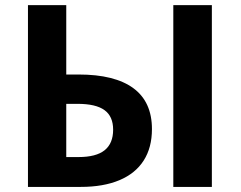

<svg xmlns="http://www.w3.org/2000/svg" viewBox="-20 -734 946 754"><path d="M89.8 -713.9H240.2V-441.4H288.6Q430.7 -441.4 503.7 -387.7Q576.7 -334 576.7 -227.1Q576.7 -154.3 544.2 -103.5Q511.7 -52.7 449 -26.4Q386.2 0 296.9 0H89.8ZM424.3 -224.6Q424.3 -276.9 390.4 -301.5Q356.4 -326.2 284.7 -326.2H240.2V-117.2H288.1Q357.4 -117.2 390.9 -144Q424.3 -170.9 424.3 -224.6ZM660.6 -713.9H812V0H660.6Z"/></svg>

Font: Viking Open Sans
Style: Bold
Weight: 700
Foundry: Ascender Corporation
Version: Version 2.001